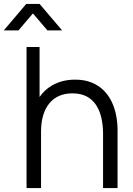

<svg xmlns="http://www.w3.org/2000/svg" viewBox="-66 -960 680 980"><path d="M-46.5 -805 68 -940H136L251 -805H176L102 -891.5L28.5 -805ZM460 0V-275.5Q460 -320.5 451.5 -358.2Q443 -396 424.2 -424.2Q405.5 -452.5 375.8 -468Q346 -483.5 303.5 -483.5Q264.5 -483.5 234.8 -470Q205 -456.5 184.8 -431.2Q164.5 -406 154 -370Q143.5 -334 143.5 -288V0H69.5V-720H136V-465Q162 -502.5 200.5 -524.5Q251.5 -553.5 317.5 -553.5Q366 -553.5 402.2 -538.5Q438.5 -523.5 463.8 -498Q489 -472.5 504.5 -439.8Q520 -407 527 -370.2Q534 -333.5 534 -297V0Z"/></svg>

Font: Cns Manrope
Style: Regular
Weight: 400
Designer: Mikhail Sharanda
Foundry: Mikhail Sharanda
Version: Version 4.504